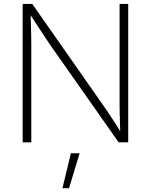

<svg xmlns="http://www.w3.org/2000/svg" viewBox="-20 -748 793 1009"><path d="M99.1 0V-727.5H149.4L516.1 -203.6Q532.2 -181.2 549.6 -155Q566.9 -128.9 585.2 -100.6Q603.5 -72.3 621.6 -43L612.3 -41.5Q611.3 -71.3 610.4 -100.6Q609.4 -129.9 608.9 -157.5Q608.4 -185.1 608.4 -209V-727.5H653.8V0H603.5L248 -505.9Q230.5 -531.7 212.4 -558.8Q194.3 -585.9 174.3 -616.7Q154.3 -647.5 130.9 -683.6L140.6 -685.5Q141.6 -650.4 142.6 -618.2Q143.6 -585.9 144 -557.9Q144.5 -529.8 144.5 -506.3V0ZM308.1 241.2 352.5 57.6H398.4L342.8 241.2Z"/></svg>

Font: Inter 18pt ExtraLight
Style: Regular
Weight: 250
Designer: Rasmus Andersson
Foundry: rsms
Version: Version 4.001;git-66647c0bb